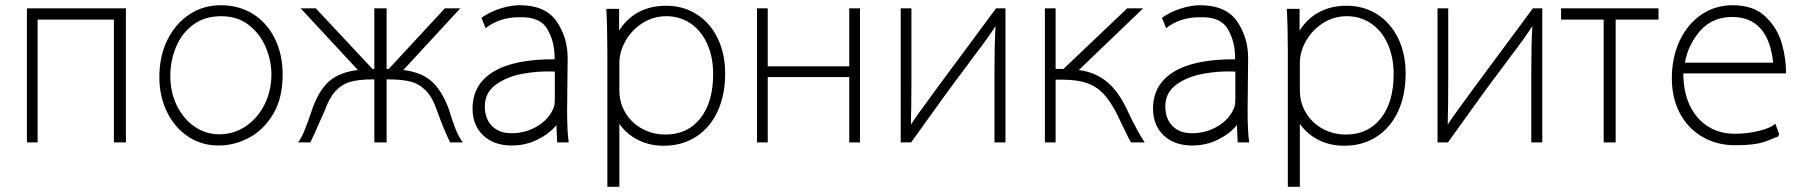

<svg xmlns="http://www.w3.org/2000/svg" viewBox="-20 -515 6886 735"><path d="M462 -483V30H416V-440H124V30H83V-483Z M825 -495Q895 -495 948.5 -461.5Q1002 -428 1032 -367.5Q1062 -307 1062 -229Q1062 -139 1025.5 -78Q989 -17 933 12.5Q877 42 817 42H816Q752 42 700.5 8Q649 -26 619.5 -86Q590 -146 590 -220Q590 -299 620.5 -361.5Q651 -424 704.5 -459.5Q758 -495 825 -495ZM819 -1H820Q875 -1 920.5 -31.5Q966 -62 992.5 -114.5Q1019 -167 1019 -231Q1019 -281 998 -332.5Q977 -384 933.5 -418.5Q890 -453 827 -453Q763 -453 719 -420Q675 -387 653.5 -334.5Q632 -282 632 -224Q632 -162 657 -111Q682 -60 724.5 -30.5Q767 -1 819 -1Z M1169 -79 1177 -102Q1203 -173 1242.5 -206Q1282 -239 1350 -247L1131 -483H1189L1406 -251H1413V-483H1460V-251H1468L1683 -483H1742L1524 -247Q1590 -239 1629 -206.5Q1668 -174 1696 -103Q1712 -52 1724 -21Q1736 10 1752 30H1703Q1680 -17 1653 -91Q1636 -142 1610.5 -168Q1585 -194 1552 -202.5Q1519 -211 1469 -211H1460V30H1413V-211H1404Q1353 -211 1320.5 -201.5Q1288 -192 1264 -166Q1240 -140 1222 -89L1200 -40Q1185 -4 1168 30H1121Q1134 13 1144.5 -12.5Q1155 -38 1169 -79Z M2103 -288V-297Q2103 -356 2075 -404Q2047 -452 1967 -449Q1892 -449 1839 -407L1823 -447Q1858 -471 1897.5 -483Q1937 -495 1968 -495Q2068 -495 2110.5 -433.5Q2153 -372 2153 -293L2151 -93Q2151 -12 2157 30H2113L2110 -36Q2084 -4 2038.5 19Q1993 42 1939 42Q1871 42 1830 3.5Q1789 -35 1789 -99Q1789 -192 1869 -240.5Q1949 -289 2103 -288ZM1938 -5Q1993 -5 2038 -32.5Q2083 -60 2100 -104Q2104 -115 2104 -134V-241Q2041 -244 1980 -232.5Q1919 -221 1877.5 -190.5Q1836 -160 1836 -108Q1836 -60 1863.5 -32.5Q1891 -5 1938 -5Z M2756 -234Q2756 -151 2727 -88.5Q2698 -26 2644.5 8.5Q2591 43 2521 43Q2468 43 2424 21.5Q2380 0 2351 -41V200H2305V-316Q2305 -414 2301 -481H2350V-398Q2380 -445 2425.5 -469Q2471 -493 2530 -493Q2596 -493 2647.5 -460Q2699 -427 2727.5 -368Q2756 -309 2756 -234ZM2710 -231Q2710 -296 2687.5 -346.5Q2665 -397 2624 -425Q2583 -453 2531 -453Q2482 -453 2441 -427.5Q2400 -402 2375.5 -360Q2351 -318 2351 -273V-170Q2351 -121 2375 -82Q2399 -43 2439.5 -21.5Q2480 0 2527 0Q2612 0 2661 -62Q2710 -124 2710 -231Z M2919 -483V-261H3231V-483H3272V30H3231V-220H2919V30H2878V-483Z M3469 -483V-210Q3469 -102 3467 -38Q3488 -71 3519 -112L3535 -134L3570 -182L3793 -483H3829V30H3787V-245Q3787 -350 3791 -415Q3761 -368 3707 -298L3679 -260Q3609 -168 3468 30H3428V-483Z M4021 -483V-251H4051L4295 -483H4356L4110 -247Q4176 -238 4221.5 -198.5Q4267 -159 4302 -79Q4338 -5 4362 30H4310Q4302 19 4288 -12L4278 -32L4259 -72Q4233 -125 4205 -155Q4177 -185 4139.5 -197.5Q4102 -210 4046 -210H4021V30H3980V-483Z M4708 -288V-297Q4708 -356 4680 -404Q4652 -452 4572 -449Q4497 -449 4444 -407L4428 -447Q4463 -471 4502.5 -483Q4542 -495 4573 -495Q4673 -495 4715.5 -433.5Q4758 -372 4758 -293L4756 -93Q4756 -12 4762 30H4718L4715 -36Q4689 -4 4643.5 19Q4598 42 4544 42Q4476 42 4435 3.5Q4394 -35 4394 -99Q4394 -192 4474 -240.5Q4554 -289 4708 -288ZM4543 -5Q4598 -5 4643 -32.5Q4688 -60 4705 -104Q4709 -115 4709 -134V-241Q4646 -244 4585 -232.5Q4524 -221 4482.5 -190.5Q4441 -160 4441 -108Q4441 -60 4468.5 -32.5Q4496 -5 4543 -5Z M5361 -234Q5361 -151 5332 -88.5Q5303 -26 5249.5 8.5Q5196 43 5126 43Q5073 43 5029 21.5Q4985 0 4956 -41V200H4910V-316Q4910 -414 4906 -481H4955V-398Q4985 -445 5030.5 -469Q5076 -493 5135 -493Q5201 -493 5252.5 -460Q5304 -427 5332.5 -368Q5361 -309 5361 -234ZM5315 -231Q5315 -296 5292.5 -346.5Q5270 -397 5229 -425Q5188 -453 5136 -453Q5087 -453 5046 -427.5Q5005 -402 4980.5 -360Q4956 -318 4956 -273V-170Q4956 -121 4980 -82Q5004 -43 5044.5 -21.5Q5085 0 5132 0Q5217 0 5266 -62Q5315 -124 5315 -231Z M5524 -483V-210Q5524 -102 5522 -38Q5543 -71 5574 -112L5590 -134L5625 -182L5848 -483H5884V30H5842V-245Q5842 -350 5846 -415Q5816 -368 5762 -298L5734 -260Q5664 -168 5523 30H5483V-483Z M6329 -483V-440H6165V30H6119V-440H5956V-483Z M6613 -495Q6693 -495 6738.5 -451.5Q6784 -408 6801 -348.5Q6818 -289 6817 -234H6424V-233Q6424 -164 6448.5 -112Q6473 -60 6517.5 -31.5Q6562 -3 6621 -3Q6671 -3 6716 -14.5Q6761 -26 6776 -42L6791 -1L6786 8Q6782 9 6742.5 25Q6703 41 6623 41Q6552 41 6496.5 8.5Q6441 -24 6410.5 -82Q6380 -140 6380 -215Q6380 -295 6410 -359Q6440 -423 6493 -459Q6546 -495 6613 -495ZM6611 -450Q6535 -450 6488.5 -397Q6442 -344 6430 -275H6768Q6749 -450 6611 -450Z"/></svg>

Font: Gmarket Sans TTF Light
Style: Regular
Weight: 300
Designer: Creative Director : Sungho Lee; Art Director : Kiwoong Choi; Project Manager : Sori Yang, Jongwook Yoon; Font Designer :
Foundry: Sandoll Inc.
Version: Version 1.000;hotconv 1.0.109;makeotfexe 2.5.65596